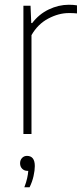

<svg xmlns="http://www.w3.org/2000/svg" viewBox="-20 -564 350 808"><path d="M78.5 0V-540H108.5L111.5 -467H115.5Q144 -504.5 185.2 -524.2Q226.5 -544 269.5 -544Q288.5 -544 304 -541.5V-507.5Q295 -508.5 287.2 -508.8Q279.5 -509 269 -509Q227 -509 183 -485.8Q139 -462.5 112.5 -416V0ZM82.5 224Q90.5 203 94.2 186.2Q98 169.5 99 155H95.5Q82 155 73.2 146Q64.5 137 64.5 123Q64.5 109.5 72.8 100.8Q81 92 93.5 92Q126.5 92 126.5 135Q126.5 153 121.2 176.8Q116 200.5 104.5 224Z"/></svg>

Font: Encode Sans SmCnd Th
Style: Regular
Weight: 100
Width: 4
Designer: Multiple Designers
Foundry: Impallari Type
Version: Version 3.002; ttfautohint (v1.8.3) -l 8 -r 50 -G 200 -x 14 